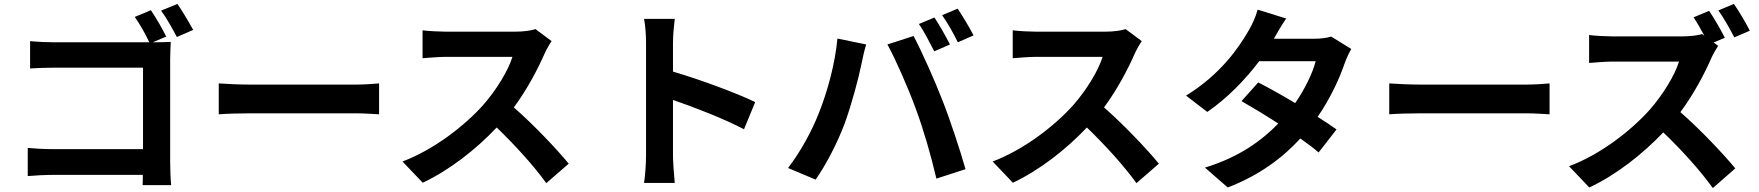

<svg xmlns="http://www.w3.org/2000/svg" viewBox="-20 -887 8940 976"><path d="M845 -582C845 -611 847 -651 848 -674C831 -673 790 -672 761 -672H756L825 -701C807 -738 772 -799 747 -835L665 -801C690 -766 720 -713 739 -672H257C222 -672 171 -674 133 -678V-539C161 -541 215 -543 257 -543H707V-129H245C200 -129 155 -132 121 -135V8C154 5 210 2 249 2H706C706 20 706 38 705 54H850C847 24 845 -29 845 -64ZM799 -833C826 -797 857 -740 879 -699L962 -735C943 -770 907 -831 882 -867Z M1092 -306C1129 -309 1196 -311 1253 -311H1790C1832 -311 1883 -307 1907 -306V-463C1881 -461 1836 -457 1790 -457H1253C1201 -457 1128 -460 1092 -463Z M2702 -739C2682 -732 2642 -726 2598 -726H2246C2216 -726 2155 -729 2128 -733V-591C2149 -592 2204 -598 2246 -598H2585C2563 -527 2502 -428 2436 -353C2342 -248 2187 -127 2026 -66L2129 42C2266 -23 2399 -127 2505 -239C2599 -148 2692 -46 2757 44L2871 -55C2812 -127 2691 -255 2592 -341C2659 -431 2715 -538 2749 -616C2758 -636 2776 -667 2784 -678Z M3819 -368C3727 -413 3535 -484 3401 -523V-670C3401 -712 3406 -756 3410 -791H3254C3261 -756 3264 -706 3264 -670V-96C3264 -56 3260 4 3254 43H3410C3406 3 3401 -67 3401 -96V-379C3509 -342 3659 -284 3762 -230Z M4730 -798 4651 -765C4678 -727 4708 -667 4729 -626L4809 -661C4790 -698 4755 -761 4730 -798ZM4848 -843 4769 -810C4796 -772 4829 -714 4849 -672L4929 -707C4911 -742 4874 -805 4848 -843ZM4142 -311C4108 -223 4049 -115 3986 -33L4126 26C4179 -49 4238 -163 4274 -260C4308 -353 4345 -491 4359 -561C4363 -583 4374 -632 4383 -661L4237 -691C4225 -564 4187 -423 4142 -311ZM4636 -332C4676 -224 4712 -98 4740 21L4888 -27C4860 -126 4807 -286 4771 -376C4734 -473 4665 -627 4624 -704L4491 -661C4533 -585 4598 -437 4636 -332Z M5702 -739C5682 -732 5642 -726 5598 -726H5246C5216 -726 5155 -729 5128 -733V-591C5149 -592 5204 -598 5246 -598H5585C5563 -527 5502 -428 5436 -353C5342 -248 5187 -127 5026 -66L5129 42C5266 -23 5399 -127 5505 -239C5599 -148 5692 -46 5757 44L5871 -55C5812 -127 5691 -255 5592 -341C5659 -431 5715 -538 5749 -616C5758 -636 5776 -667 5784 -678Z M6747 -701C6725 -694 6691 -690 6660 -690H6455L6456 -691C6468 -712 6494 -758 6518 -793L6373 -838C6364 -803 6343 -757 6328 -733C6278 -646 6185 -509 6009 -401L6117 -318C6218 -387 6311 -483 6381 -576H6668C6653 -516 6613 -434 6564 -363C6497 -403 6429 -441 6376 -468L6291 -373C6342 -344 6410 -303 6478 -259C6395 -174 6282 -89 6105 -35L6221 66C6383 4 6501 -86 6590 -183C6627 -157 6659 -133 6683 -112L6774 -229C6749 -247 6715 -270 6678 -293C6744 -389 6790 -490 6816 -567C6825 -592 6838 -619 6849 -638Z M7042 -306C7079 -309 7146 -311 7203 -311H7740C7782 -311 7833 -307 7857 -306V-463C7831 -461 7786 -457 7740 -457H7203C7151 -457 7078 -460 7042 -463Z M8875 -731C8857 -766 8821 -829 8794 -867L8715 -834C8742 -797 8775 -738 8796 -697ZM8691 -671 8748 -695C8731 -729 8694 -794 8668 -832L8589 -799C8607 -772 8627 -737 8644 -705L8632 -714C8612 -707 8572 -702 8529 -702H8176C8146 -702 8085 -705 8058 -709V-567C8079 -568 8134 -574 8176 -574H8515C8493 -503 8432 -404 8366 -329C8272 -224 8117 -102 7956 -42L8059 66C8196 2 8329 -103 8435 -214C8529 -124 8622 -21 8687 69L8801 -31C8742 -103 8621 -231 8522 -317C8589 -407 8645 -513 8679 -591C8688 -612 8706 -642 8714 -654Z"/></svg>

Font: Source Han Sans Old Style Bold
Style: Regular
Weight: 700
Designer: Ryoko NISHIZUKA (kana & ideographs); Paul D. Hunt (Latin, Greek & Cyrillic); Wenlong ZHANG (bopomofo); Sandoll Communica
Foundry: Adobe Systems Incorporated
Version: Version 1.004;PS 1.004;hotconv 1.0.81;makeotf.lib2.5.63406